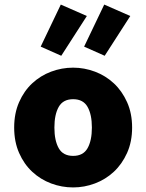

<svg xmlns="http://www.w3.org/2000/svg" viewBox="-20 -808 640 840"><path d="M300 12Q250 12 203.5 -5.5Q157 -23 121 -56.5Q85 -90 63.5 -139Q42 -188 42 -250Q42 -312 63.5 -361Q85 -410 121 -443.5Q157 -477 203.5 -494.5Q250 -512 300 -512Q349 -512 395.5 -494.5Q442 -477 478 -443.5Q514 -410 536 -361Q558 -312 558 -250Q558 -188 536 -139Q514 -90 478 -56.5Q442 -23 395.5 -5.5Q349 12 300 12ZM300 -126Q344 -126 363 -159.5Q382 -193 382 -250Q382 -307 363 -340.5Q344 -374 300 -374Q256 -374 237 -340.5Q218 -307 218 -250Q218 -193 237 -159.5Q256 -126 300 -126ZM248 -564 158 -604 246 -788 360 -738ZM438 -564 348 -604 436 -788 550 -738Z"/></svg>

Font: Source Code Pro Black
Style: Regular
Weight: 900
Monospace: yes
Designer: Paul D. Hunt, Teo Tuominen
Foundry: Adobe Systems Incorporated
Version: Version 2.030;PS 1.000;hotconv 16.6.51;makeotf.lib2.5.65220